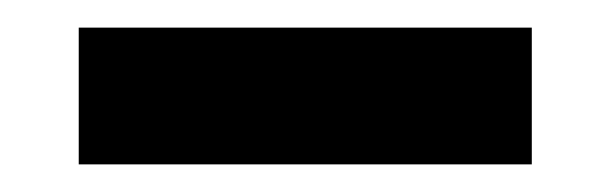

<svg xmlns="http://www.w3.org/2000/svg" viewBox="-20 -427 442 139"><path d="M365 -308H37V-407H365Z"/></svg>

Font: Kdam Thmor Pro
Style: Regular
Weight: 400
Designer: Sovichet Tep, Longdey Hak
Foundry: Anagata Design
Version: Version 1.003; ttfautohint (v1.8.4.7-5d5b)